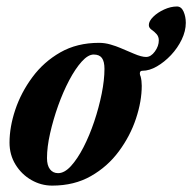

<svg xmlns="http://www.w3.org/2000/svg" viewBox="-20 -567 602 601"><path d="M143.3 14Q108.6 14 78 -3.6Q47.4 -21.2 28.6 -51.8Q9.8 -82.4 9.8 -120.4Q9.8 -169.5 27.8 -223.4Q45.8 -277.3 81.3 -325.3Q116.7 -373.3 168.9 -403.1Q221 -432.9 290.1 -432.9Q308.3 -432.9 326.2 -427.6Q344 -422.4 356.5 -417Q375.9 -408.8 399.4 -398.8Q422.9 -388.7 437.3 -388.7Q452.4 -388.7 464.8 -405.8Q477.1 -422.8 477.1 -440.7Q477.1 -452 470.4 -459.9Q463.6 -467.8 453.9 -474.4Q450.4 -477 448.1 -480.5Q445.9 -484 445.9 -488.7Q445.9 -500.9 459.6 -514.4Q473.2 -527.9 493.8 -537.3Q514.4 -546.7 533.9 -546.7Q547.5 -546.7 554.6 -530.8Q561.6 -514.8 561.6 -495.4Q561.6 -470.1 548.9 -443.4Q536.1 -416.8 515.3 -394.6Q494.4 -372.5 470.9 -359Q447.4 -345.5 425.8 -345.5Q419.3 -345.5 418.1 -340.1Q416.9 -334.7 420.3 -327.3Q423.7 -314.2 423.7 -298.5Q423.7 -250.2 405.7 -195.9Q387.7 -141.5 352.2 -93.5Q316.8 -45.5 264.6 -15.8Q212.5 14 143.3 14ZM161.9 -25Q181.8 -25 202.2 -47.3Q222.6 -69.7 241.4 -106.2Q260.2 -142.8 274.9 -186.5Q289.5 -230.1 298.3 -273.5Q307 -316.8 307 -351.4Q307 -374.6 299 -385.5Q291 -396.3 273.2 -396.3Q255.8 -396.3 235.8 -374.2Q215.8 -352 196.6 -315.7Q177.4 -279.3 161.9 -235.9Q146.5 -192.4 136.8 -149.6Q127.1 -106.8 127.1 -72.2Q127.1 -49.2 136.5 -37.1Q145.9 -25 161.9 -25Z"/></svg>

Font: EB Garamond
Style: Italic
Weight: 400
Italic angle: -17.2°
Designer: Georg Duffner and Octavio Pardo
Foundry: Georg Duffner
Version: Version 1.001